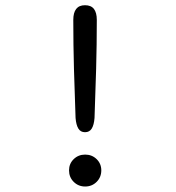

<svg xmlns="http://www.w3.org/2000/svg" viewBox="-20 -686 659 717"><path d="M298 10.5Q272.7 10.5 255.2 -6.9Q237.8 -24.3 237.8 -49.8Q237.8 -74.7 255.2 -91.7Q272.7 -108.7 298 -108.7Q323.5 -108.7 340.9 -91.7Q358.3 -74.7 358.3 -49.8Q358.3 -24.3 340.9 -6.9Q323.5 10.5 298 10.5ZM297.5 -192.3Q280.8 -192.3 272.6 -205.9Q264.3 -219.5 262.2 -245.5Q258.8 -337 256.2 -428.3Q253.7 -519.7 253.7 -611.7Q253.7 -638.7 264.5 -652.6Q275.3 -666.5 297.5 -666.5Q320 -666.5 330.8 -652.6Q341.5 -638.7 341.5 -611.7Q341.5 -520.3 339 -428.7Q336.5 -337 333 -245.5Q331 -219.5 322.6 -205.9Q314.2 -192.3 297.5 -192.3Z"/></svg>

Font: Sono ExtraLight
Style: Regular
Weight: 200
Designer: Tyler Finck
Foundry: Tyler Finck
Version: Version 2.112